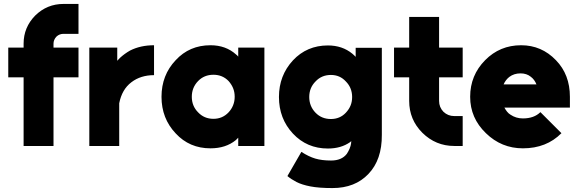

<svg xmlns="http://www.w3.org/2000/svg" viewBox="-20 -742 2931 976"><path d="M303 -722Q219 -722 159 -663Q100 -603 100 -520V-500H22V-349H100V0H252V-349H379V-500H252V-520Q252 -540 267 -556Q282 -570 303 -570H379V-722Z M434 -500V0H586V-217Q600 -288 648 -324Q695 -360 763 -360V-512Q694 -512 641 -485Q613 -469 590 -448Q586 -444 582.5 -440Q579 -436 576 -433V-500Z M1191 -500V-454Q1189 -457 1186 -460Q1183 -463 1180 -465Q1128 -512 1050 -512Q943 -512 873 -436Q801 -360 801 -250Q801 -140 873 -64Q943 12 1050 12Q1128 12 1179 -30Q1182 -33 1185 -36Q1188 -39 1191 -42V0H1324V-500ZM1065 -362Q1111 -362 1142 -330Q1157 -313 1165 -293.5Q1173 -274 1173 -250Q1173 -227 1165 -207Q1157 -187 1142 -171Q1111 -138 1065 -138Q1018 -138 987 -171Q955 -203 955 -250Q955 -297 987 -330Q1018 -362 1065 -362Z M1647 -511Q1540 -511 1469 -435Q1398 -358 1398 -249Q1398 -139 1469 -63Q1540 13 1647 13Q1713 13 1759 -19Q1760 -20 1762 -21.5Q1764 -23 1766 -25Q1765 -22 1765 -20Q1765 -18 1765 -15Q1763 0 1757 14Q1751 28 1743 40Q1717 74 1663 74Q1616 74 1582.5 64Q1549 54 1512 30L1441 153Q1460 169 1487 183Q1514 197 1557.5 205.5Q1601 214 1670 214Q1785 214 1853 142Q1922 70 1921 -57V-499H1788V-453Q1784 -458 1779.5 -461.5Q1775 -465 1771 -469Q1720 -511 1647 -511ZM1662 -361Q1708 -361 1738 -328Q1754 -312 1762 -292Q1770 -272 1770 -249Q1770 -225 1762 -205.5Q1754 -186 1738 -169Q1708 -137 1662 -137Q1615 -137 1584 -169Q1552 -202 1552 -249Q1552 -296 1584 -328Q1615 -361 1662 -361Z M2060 -656V-500H1983V-349H2060V-229Q2060 -134 2127 -67Q2195 0 2289 0H2332V-152H2289Q2257 -152 2234 -174Q2212 -197 2212 -229V-349H2332V-500H2212V-656Z M2877 -195V-250Q2877 -363 2806 -436Q2733 -512 2629 -512Q2521 -512 2446 -436Q2370 -359 2370 -250Q2370 -142 2450 -65Q2529 12 2638 12Q2758 12 2834 -65L2727 -172Q2695 -140 2638 -140Q2603 -140 2575 -159Q2565 -165 2557.5 -174.5Q2550 -184 2544 -195ZM2626 -369Q2657 -369 2678 -352Q2697 -338 2707 -313H2540Q2550 -336 2569 -351Q2593 -369 2626 -369Z"/></svg>

Font: Unageo
Style: ExtraBold
Weight: 800
Designer: Richard Sepsi
Foundry: Richard Sepsi
Version: Version 2.000